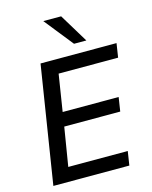

<svg xmlns="http://www.w3.org/2000/svg" viewBox="-135 -1026 883 1113"><g transform="rotate(-15 306.0 -469.0)"><path d="M44 0 156 -705H612L599 -621H242L207 -400H543L530 -316H194L156 -84H513L500 0ZM373 -765 235 -938H342L447 -765Z"/></g></svg>

Font: Nunito Sans SemiBold
Style: Italic
Weight: 600
Italic angle: -9°
Designer: Vernon Adams
Foundry: Vernon Adams
Version: Version 3.006; ttfautohint (v1.8.3)